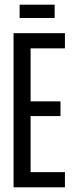

<svg xmlns="http://www.w3.org/2000/svg" viewBox="-20 -802 316 822"><path d="M38 0V-660H258V-595H111V-368H239V-305H111V-65H258V0ZM64 -725V-782H214V-725Z"/></svg>

Font: Bricolage Grotesque 48pt Condensed Light
Style: Regular
Weight: 300
Width: 3
Designer: Mathieu Triay
Foundry: Atelier Triay
Version: Version 1.000; ttfautohint (v1.8.4.7-5d5b);gftools[0.9.32]